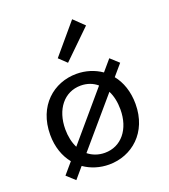

<svg xmlns="http://www.w3.org/2000/svg" viewBox="-146 -881 891 1015"><g transform="rotate(-20 300.0 -373.5)"><path d="M300 12C428 12 540 -81 540 -242C540 -312 519 -370 485 -412L538 -474L492 -516L440 -455C400 -483 351 -498 300 -498C172 -498 60 -405 60 -242C60 -173 81 -116 115 -74L62 -12L108 30L160 -31C200 -3 249 12 300 12ZM145 -242C145 -354 207 -432 300 -432C336 -432 368 -420 392 -399L168 -136C153 -166 145 -202 145 -242ZM300 -54C264 -54 232 -66 207 -86L432 -349C447 -320 455 -283 455 -242C455 -131 393 -54 300 -54ZM279 -568 436 -721 378 -777 236 -609Z"/></g></svg>

Font: Hasklig
Style: Regular
Weight: 400
Monospace: yes
Designer: Paul D. Hunt, Teo Tuominen
Foundry: Adobe Systems Incorporated
Version: Version 2.030;PS 1.0;hotconv 16.6.51;makeotf.lib2.5.65220